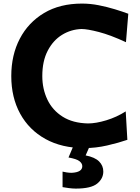

<svg xmlns="http://www.w3.org/2000/svg" viewBox="-20 -825 795 1088"><path d="M458.5 14.2Q330.6 14.2 237.5 -37.4Q144.5 -88.9 94.2 -180.9Q43.9 -272.9 43.9 -394Q43.9 -513.2 92.3 -605.7Q140.6 -698.2 230.2 -751.5Q319.8 -804.7 444.3 -804.7Q492.2 -804.7 540 -795.2Q587.9 -785.6 631.1 -772.5Q674.3 -759.3 707 -747.1L693.8 -585.9Q606 -626.5 540.5 -643.6Q475.1 -660.6 442.4 -660.6Q382.3 -658.7 331.8 -627.7Q281.2 -596.7 250.5 -537.8Q219.7 -479 219.7 -394Q219.7 -321.3 248.5 -260.7Q277.3 -200.2 335 -163.8Q392.6 -127.4 478.5 -125.5Q523.4 -125.5 582.3 -143.3Q641.1 -161.1 692.4 -193.8L701.7 -32.7Q652.3 -15.6 587.4 -0.7Q522.5 14.2 458.5 14.2ZM409.2 243.7Q391.1 243.7 369.1 240.7Q347.2 237.8 334.5 235.4V147.5Q342.8 149.9 358.2 152.1Q373.5 154.3 385.7 154.3Q446.3 151.4 446.3 116.7Q446.3 101.1 430.4 88.4Q414.6 75.7 368.2 67.4L408.7 -28.3H489.7V0L465.3 55.7Q517.6 65.9 541.5 89.8Q565.4 113.8 565.4 147Q565.4 187 530.8 215.3Q496.1 243.7 409.2 243.7Z"/></svg>

Font: Pinar DS1 Bold
Style: Regular
Weight: 700
Designer: Amin Abedi
Version: Version 3.000